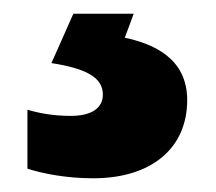

<svg xmlns="http://www.w3.org/2000/svg" viewBox="-20 -20 315 280"><path d="M253 126C253 65 204 44 162 35L175 0H87L55 72C106 80 130 93 130 118C130 138 113 149 83 149C61 149 40 146 20 140V226C42 233 76 240 116 240C201 240 253 196 253 126Z"/></svg>

Font: Noto Sans Lao ExtraBold
Style: Regular
Weight: 800
Designer: Monotype Design Team
Foundry: Monotype Imaging Inc.
Version: Version 2.003